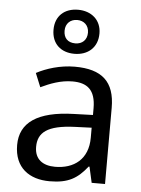

<svg xmlns="http://www.w3.org/2000/svg" viewBox="-57 -862 674 916"><g transform="rotate(5 280.5 -403.5)"><path d="M280 -606C344 -606 391 -645 391 -713C391 -778 343 -817 280 -817C215 -817 171 -778 171 -712C171 -645 215 -606 280 -606ZM280 -656C244 -656 224 -677 224 -712C224 -747 248 -768 280 -768C312 -768 336 -747 336 -712C336 -677 313 -656 280 -656ZM288 -545C218 -545 152 -524 105 -499L132 -433C176 -454 227 -474 283 -474C353 -474 394 -444 394 -355V-323L303 -320C128 -315 46 -256 46 -149C46 -40 118 10 215 10C305 10 348 -17 395 -76H399L416 0H480V-365C480 -490 418 -545 288 -545ZM314 -259 393 -262V-214C393 -110 325 -61 235 -61C177 -61 137 -88 137 -148C137 -216 180 -254 314 -259Z"/></g></svg>

Font: Noto Sans EgyptHiero
Style: Regular
Weight: 400
Designer: Monotype Design Team
Foundry: Monotype Imaging Inc.
Version: Version 2.002